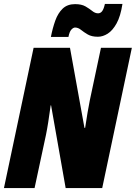

<svg xmlns="http://www.w3.org/2000/svg" viewBox="-25 -957 691 977"><path d="M-4.9 0 146 -713.9H331.1L404.8 -306.2H408.2Q414.1 -345.7 420.4 -383.3Q426.8 -420.9 432.1 -446.8L488.8 -713.9H646L495.1 0H309.1L234.9 -420.9H232.9Q226.6 -374.5 220.5 -335.7Q214.4 -296.9 209 -271L150.9 0ZM233.9 -769Q242.7 -814 256.3 -852.1Q270 -890.1 293.9 -913.1Q317.9 -936 356.9 -936Q390.1 -936 410.2 -924.3Q430.2 -912.6 444.6 -900.9Q459 -889.2 474.1 -889.2Q486.3 -889.2 494.6 -899.9Q502.9 -910.6 508.8 -937H598.1Q588.4 -874 568.1 -837.6Q547.9 -801.3 522.9 -785.6Q498 -770 473.1 -770Q441.4 -770 421.4 -781.7Q401.4 -793.5 387 -805.2Q372.6 -816.9 356.9 -816.9Q348.1 -816.9 338.4 -806.6Q328.6 -796.4 323.2 -769Z"/></svg>

Font: Open Sans Condensed ExtraBold
Style: Italic
Weight: 800
Width: 3
Italic angle: -12°
Designer: Monotype Design Team
Foundry: Monotype Imaging Inc.
Version: Version 3.003; ttfautohint (v1.8.4)